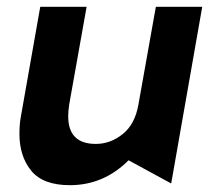

<svg xmlns="http://www.w3.org/2000/svg" viewBox="-20 -532 623 563"><path d="M37 -139Q37 -74 71.5 -31.5Q106 11 185 11Q284 11 357 -62L482 6L573 -512H437L386 -226Q376 -168 340 -139Q304 -110 261 -110Q180 -110 180 -191Q180 -207 183 -226L234 -512H98L41 -189Q37 -168 37 -139Z"/></svg>

Font: Geom SemiBold
Style: Bold Italic
Weight: 600
Italic angle: -10°
Version: Version 1.102